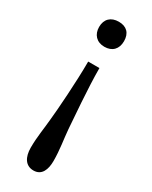

<svg xmlns="http://www.w3.org/2000/svg" viewBox="-195 -594 654 828"><g transform="rotate(30 132.5 -180.0)"><path d="M194 -488C194 -528 172 -550 133 -550C94 -550 70 -527 70 -488C70 -451 93 -425 132 -425C171 -425 194 -449 194 -488ZM104 -335C104 -233 93 -87 88 -40C84 9 75 55 75 110C75 157 94 190 134 190C175 190 189 154 189 111C189 55 180 9 176 -40C173 -87 160 -233 160 -335Z"/></g></svg>

Font: Domine
Style: Regular
Weight: 400
Designer: Pablo Impallari, Rodrigo Fuenzalida, Brenda Gallo
Foundry: Pablo Impallari, Rodrigo Fuenzalida, Brenda Gallo
Version: Version 2.000